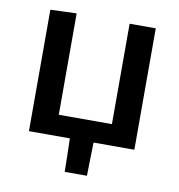

<svg xmlns="http://www.w3.org/2000/svg" viewBox="-74 -569 722 774"><g transform="rotate(10 287.0 -182.0)"><path d="M71 0V-497L178 -501V-86H395.5V-497H502.5V0H335.5Q334.5 34 333.8 68.2Q333 102.5 332.5 136.5H241.5Q241 102.5 240.2 68.2Q239.5 34 238.5 0Z"/></g></svg>

Font: Heraclito Medium
Style: Regular
Weight: 500
Designer: Kostas Bartsokas (font) & Cristiano Sobral (main changes)
Foundry: Kostas Bartsokas (font) & Cristiano Sobral (main changes)
Version: Version 1.00;July 8, 2020;FontCreator 13.0.0.2655 64-bit